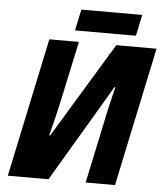

<svg xmlns="http://www.w3.org/2000/svg" viewBox="-59 -931 837 983"><g transform="rotate(5 360.0 -440.0)"><path d="M18 0 169 -714H321L253 -397Q245 -359 233.5 -312.5Q222 -266 211 -224H216L513 -714H720L569 0H418L485 -315Q493 -357 503.5 -401.5Q514 -446 527 -499L523 -500L227 0ZM296 -771 319 -880H632L609 -771Z"/></g></svg>

Font: Noto Sans ExtraBold
Style: Italic
Weight: 800
Italic angle: -12°
Designer: Monotype Design Team
Foundry: Monotype Imaging Inc.
Version: Version 2.013; ttfautohint (v1.8.4.7-5d5b)